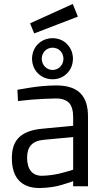

<svg xmlns="http://www.w3.org/2000/svg" viewBox="-20 -942 541 971"><path d="M350 -84Q347 -82 299 -69Q251 -55 193 -53Q155 -53 136 -77Q117 -101 117 -145Q117 -186 137 -208Q157 -231 202 -235L350 -249ZM425 -349Q426 -431 387 -470Q348 -510 264 -510Q195 -509 134 -499Q72 -489 68 -488L71 -431Q76 -432 139 -438Q202 -443 260 -444Q305 -445 328 -423Q350 -401 350 -349V-306L193 -291Q116 -284 78 -249Q40 -214 40 -143Q40 -67 76 -29Q112 9 181 9Q251 7 299 -9Q348 -24 350 -26V0H425ZM153 -773 374 -858 348 -922 132 -824ZM191 -645Q192 -669 207 -685Q222 -700 246 -701Q270 -700 285 -685Q300 -669 301 -645Q300 -620 285 -605Q270 -589 246 -588Q222 -589 207 -605Q192 -620 191 -645ZM142 -645Q143 -600 172 -571Q201 -542 246 -541Q291 -542 319 -571Q348 -600 349 -645Q348 -690 319 -719Q291 -748 246 -749Q201 -748 172 -719Q143 -690 142 -645Z"/></svg>

Font: RazerF5
Style: Regular
Weight: 400
Foundry: Razer Inc.
Version: Version 2